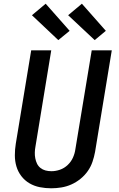

<svg xmlns="http://www.w3.org/2000/svg" viewBox="-20 -1006 640 1034"><path d="M256 8Q224 8 194 2Q164 -4 138.5 -19Q113 -34 95 -57.5Q77 -81 68.5 -109.5Q60 -138 60 -169.5Q60 -201 65 -232L148 -735H256L171 -217Q168 -201 167.5 -185Q167 -169 170 -153.5Q173 -138 179.5 -124.5Q186 -111 198 -101.5Q210 -92 225 -88Q240 -84 257 -84Q280 -84 303 -92Q326 -100 344.5 -117.5Q363 -135 373 -157.5Q383 -180 386 -203L474 -735H582L492 -188Q487 -161 478 -134.5Q469 -108 452.5 -84.5Q436 -61 413 -42.5Q390 -24 364 -12.5Q338 -1 310.5 3.5Q283 8 256 8ZM490 -790 347 -924 421 -986 550 -840ZM294 -790 152 -924 226 -986 355 -840Z"/></svg>

Font: Iosevka Semibold Extended
Style: Italic
Weight: 600
Width: 7
Italic angle: -9°
Monospace: yes
Designer: Belleve Invis
Foundry: Belleve Invis
Version: Version 32.5.0; ttfautohint (v1.8.4)